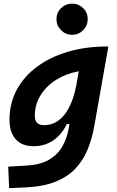

<svg xmlns="http://www.w3.org/2000/svg" viewBox="-20 -771 626 1026"><path d="M28.8 234.4 23.9 119.6 126.5 113.3Q201.2 108.4 246.6 79.8Q292 51.3 315.2 8.1Q338.4 -35.2 346.7 -82.5L351.1 -107.9H336.9Q309.6 -51.3 264.2 -20.5Q218.8 10.3 159.2 10.3Q97.7 10.3 64.2 -26.6Q30.8 -63.5 30.8 -130.4Q30.8 -219.7 69.8 -291.7Q108.9 -363.8 179.4 -415.5Q250 -467.3 344.5 -494.9Q439 -522.5 549.8 -522.5H559.1L483.9 -98.1Q471.7 -29.3 447.8 28.8Q423.8 86.9 382.3 130.6Q340.8 174.3 275.9 200.2Q210.9 226.1 116.7 230.5ZM400.9 -390.1Q333 -377.9 280 -344.5Q227.1 -311 196.5 -261.5Q166 -211.9 166 -152.3Q166 -102.1 215.3 -102.1Q278.8 -102.1 323.2 -156.7Q367.7 -211.4 387.7 -314.9ZM365.2 -585Q331.1 -585 306.4 -609.6Q281.7 -634.3 281.7 -668.5Q281.7 -703.6 306.4 -727.5Q331.1 -751.5 365.2 -751.5Q399.9 -751.5 424.3 -727.5Q448.7 -703.6 448.7 -668.5Q448.7 -634.3 424.3 -609.6Q399.9 -585 365.2 -585Z"/></svg>

Font: Cascadia Code PL
Style: Bold Italic
Weight: 700
Italic angle: -10°
Monospace: yes
Designer: Aaron Bell
Foundry: Saja Typeworks
Version: Version 2404.023; ttfautohint (v1.8.4)